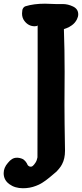

<svg xmlns="http://www.w3.org/2000/svg" viewBox="-83 -751 438 1021"><path d="M39.1 250Q-3.9 250 -33.7 228Q-63.5 206.1 -63.5 169.9Q-63.5 140.6 -41 115.2Q-19.5 87.9 4.9 87.9H12.7Q22.5 88.9 30.8 91.8Q39.1 94.7 43.9 98.6Q48.8 102.5 52.7 107.4Q56.6 112.3 58.6 115.7Q60.5 119.1 62.5 123L63.5 126Q72.3 137.7 85 134.8Q86.9 134.8 92.3 130.4Q97.7 126 105.5 114.3Q113.3 102.5 116.2 85.9Q117.2 -151.4 117.2 -381.8V-616.2Q114.3 -611.3 101.6 -611.3Q68.4 -611.3 46.9 -639.6Q34.2 -656.2 34.2 -678.7Q34.2 -683.6 35.2 -690.9Q36.1 -698.2 36.1 -699.2Q41 -713.9 52.7 -717.8Q96.7 -731.4 156.2 -731.4Q173.8 -731.4 212.9 -729.5H251Q278.3 -729.5 305.7 -716.3Q333 -703.1 333 -674.8Q333 -662.1 326.2 -648.4Q316.4 -628.9 299.3 -616.7Q282.2 -604.5 269.5 -600.6Q256.8 -596.7 256.8 -595.7Q260.7 -486.3 260.7 -369.1Q260.7 -342.8 260.3 -287.6Q259.8 -232.4 259.8 -192.4Q259.8 -115.2 262.7 48.8V50.8Q262.7 92.8 247.1 122.1Q241.2 133.8 231.9 145Q222.7 156.2 218.3 160.6Q213.9 165 198.2 177.7Q182.6 190.4 180.7 192.4Q139.6 226.6 108.4 237.3Q76.2 250 39.1 250Z"/></svg>

Font: Essays1743
Style: Bold
Weight: 700
Designer: Based on the typeface in a 1743 English translation of the essays of Montaigne.  PostScript/TrueType font designed by Jo
Version: Version 002.100